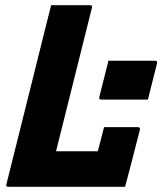

<svg xmlns="http://www.w3.org/2000/svg" viewBox="-20 -720 640 740"><path d="M398 -486H577Q588 -486 585 -475L550 -336H371Q360 -336 363 -347ZM13 0Q1 0 5 -11Q42 -158 78.5 -305.5Q115 -453 152 -600Q158 -625 164.5 -650Q171 -675 177 -700H326Q338 -700 334 -689L196 -137H357Q363 -159 370 -187Q377 -215 381 -230H511Q521 -230 519 -219Q514 -200 506.5 -171Q499 -142 491 -110Q483 -78 475 -49Q467 -20 462 0Z"/></svg>

Font: Recursive Mn Lnr St XBd
Style: Italic
Weight: 800
Italic angle: -15°
Monospace: yes
Version: Version 1.079;hotconv 1.0.112;makeotfexe 2.5.65598; ttfautoh